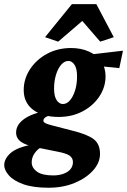

<svg xmlns="http://www.w3.org/2000/svg" viewBox="-65 -671 605 914"><path d="M166 222.7Q92.8 222.7 46.4 206.1Q0 189.5 -22.5 164.1Q-44.9 138.7 -44.9 115.2Q-44.9 85 -15.1 58.1Q14.6 31.2 88.9 16.6L133.8 28.3Q114.3 38.1 100.1 58.1Q85.9 78.1 85.9 101.6Q85.9 127.9 110.8 146Q135.7 164.1 188.5 164.1Q215.8 164.1 237.3 156.2Q258.8 148.4 270.5 134.3Q282.2 120.1 282.2 100.6Q282.2 81.1 266.1 69.8Q250 58.6 208 50.8L106.4 30.3L97.7 26.4Q57.6 20.5 34.7 3.9Q11.7 -12.7 11.7 -40Q11.7 -78.1 51.3 -105.5Q90.8 -132.8 159.2 -143.6L182.6 -125Q168 -122.1 154.8 -114.7Q141.6 -107.4 141.6 -96.7Q141.6 -89.8 150.4 -85Q159.2 -80.1 178.7 -75.2L280.3 -48.8Q351.6 -31.2 381.3 -8.3Q411.1 14.6 411.1 61.5Q411.1 103.5 378.4 140.1Q345.7 176.8 290.5 199.7Q235.4 222.7 166 222.7ZM214.8 -114.3Q138.7 -114.3 93.3 -147.9Q47.9 -181.6 47.9 -242.2Q47.9 -295.9 78.1 -341.8Q108.4 -387.7 159.2 -415Q210 -442.4 273.4 -442.4Q320.3 -442.4 357.9 -425.8Q395.5 -409.2 416.5 -378.9Q437.5 -348.6 437.5 -308.6Q437.5 -255.9 407.7 -211.4Q377.9 -167 327.6 -140.6Q277.3 -114.3 214.8 -114.3ZM234.4 -175.8Q252.9 -175.8 268.1 -193.4Q283.2 -210.9 292.5 -240.7Q301.8 -270.5 301.8 -307.6Q301.8 -344.7 289.6 -362.8Q277.3 -380.9 260.7 -380.9Q242.2 -380.9 226.6 -363.3Q210.9 -345.7 201.7 -315.4Q192.4 -285.2 192.4 -249Q192.4 -212.9 204.6 -194.3Q216.8 -175.8 234.4 -175.8ZM502.9 -346.7 358.4 -361.3 345.7 -409.2 520.5 -429.7ZM476.6 -494.1 412.1 -472.7 298.8 -603.5H364.3L211.9 -472.7L149.4 -494.1L277.3 -651.4H393.6Z"/></svg>

Font: Crimson Pro ExtraBold
Style: Italic
Weight: 800
Italic angle: -12°
Designer: Jacques Le Bailly
Foundry: Baron von Fonthausen
Version: Version 1.003